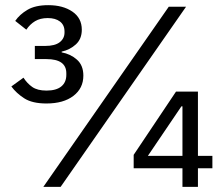

<svg xmlns="http://www.w3.org/2000/svg" viewBox="-20 -724 864 744"><path d="M155 -546Q193 -546 211.5 -560.5Q230 -575 230 -598V-602Q230 -627 212.5 -640.5Q195 -654 165 -654Q136 -654 116 -642Q96 -630 82 -609L39 -643Q56 -668 86.5 -686Q117 -704 167 -704Q224 -704 260.5 -679Q297 -654 297 -609Q297 -573 274 -552Q251 -531 219 -524V-521Q253 -515 278 -493Q303 -471 303 -431Q303 -382 264.5 -352.5Q226 -323 160 -323Q105 -323 74 -343Q43 -363 24 -389L71 -423Q85 -401 105 -387Q125 -373 160 -373Q198 -373 217.5 -389Q237 -405 237 -434V-440Q237 -495 160 -495H115V-546ZM148 0 634 -698H701L215 0ZM687 0V-72H498V-124L662 -369H747V-120H803V-72H747V0ZM687 -312H683L553 -120H687Z"/></svg>

Font: IBM Plex Sans Hebrew
Style: Regular
Weight: 400
Designer: Mike Abbink, Paul van der Laan, Pieter van Rosmalen, Yanek Iontef
Foundry: Bold Monday
Version: Version 1.2